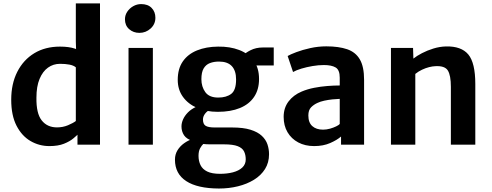

<svg xmlns="http://www.w3.org/2000/svg" viewBox="-20 -832 2828 1104"><path d="M425.5 0V-71L416 -77V-460L420 -463.5L416 -594V-812.5H555V0ZM264 8Q205.5 8 155.5 -21Q105.5 -50 75 -109.2Q44.5 -168.5 44.5 -258.5Q44.5 -350.5 79.5 -419.2Q114.5 -488 177.2 -526Q240 -564 325 -564Q376.5 -564 410.5 -552.5Q444.5 -541 453.5 -533.5L416.5 -444.5Q403 -456 379.2 -460.5Q355.5 -465 325 -465Q286.5 -465 256 -443.2Q225.5 -421.5 207.5 -378.2Q189.5 -335 189.5 -270.5Q188 -180 219.8 -139.8Q251.5 -99.5 307.5 -99.5Q341.5 -99.5 370.8 -111.8Q400 -124 416.5 -136.5L435 -66.5Q423 -54 402.2 -36.5Q381.5 -19 347.8 -5.5Q314 8 264 8Z M719 0V-556.5H859V0ZM781.5 -643Q747 -643 722.8 -664.2Q698.5 -685.5 698.5 -721Q698.5 -745 711.8 -764.8Q725 -784.5 746.2 -796.5Q767.5 -808.5 791.5 -808.5Q830.5 -808.5 852 -786.2Q873.5 -764 873.5 -730Q873.5 -693 846 -668Q818.5 -643 781.5 -643Z M1239 252Q1115 251.5 1050.5 209.2Q986 167 986 86Q986 56 1000.5 32.2Q1015 8.5 1038.5 -8.2Q1062 -25 1089.5 -34L1172.5 -25Q1163 -17 1151.2 -6.5Q1139.5 4 1130.5 20.8Q1121.5 37.5 1121.5 64Q1121.5 94 1133 117.5Q1144.5 141 1171.5 154.2Q1198.5 167.5 1245.5 167.5Q1286 167.5 1319.5 158.8Q1353 150 1373 131.5Q1393 113 1393 84.5Q1393 58 1383.2 38.5Q1373.5 19 1346.8 8.5Q1320 -2 1268 -2H1188Q1165.5 -2 1148.8 -4.2Q1132 -6.5 1116.5 -10Q1108 -12 1103.8 -15.2Q1099.5 -18.5 1090.5 -20.5Q1053 -32 1038.2 -54.2Q1023.5 -76.5 1023.5 -105Q1023.5 -124.5 1032.5 -145.2Q1041.5 -166 1060.5 -185.5Q1079.5 -205 1110.5 -219L1191.5 -202.5Q1172 -195 1159.5 -178.8Q1147 -162.5 1147 -145Q1147 -118.5 1162.2 -108.8Q1177.5 -99 1214 -99H1314Q1379 -99 1420.5 -86Q1462 -73 1485.2 -51.2Q1508.5 -29.5 1517.8 -2Q1527 25.5 1527 55Q1527 103 1504 139.8Q1481 176.5 1440.5 201.5Q1400 226.5 1348.2 239.2Q1296.5 252 1239 252ZM1232.5 -189Q1165.5 -189 1113.5 -211.5Q1061.5 -234 1031.8 -275.2Q1002 -316.5 1002 -373Q1002 -436.5 1031.2 -478.8Q1060.5 -521 1113 -542.2Q1165.5 -563.5 1234 -564Q1302 -565 1355.5 -544.5Q1409 -524 1439.2 -482.5Q1469.5 -441 1469.5 -378Q1469.5 -317 1441 -274.8Q1412.5 -232.5 1359.5 -210.8Q1306.5 -189 1232.5 -189ZM1235 -271Q1281.5 -271 1309.5 -292.2Q1337.5 -313.5 1337.5 -375Q1337.5 -425.5 1313 -451.8Q1288.5 -478 1239 -478Q1210 -478 1187 -469.2Q1164 -460.5 1151 -438.5Q1138 -416.5 1138 -376.5Q1138 -333.5 1160.5 -302.2Q1183 -271 1235 -271ZM1405.5 -455.5 1379 -513.5Q1389 -527 1420.2 -543Q1451.5 -559 1492 -559H1554V-455.5Z M1786.5 8Q1734.5 8 1695 -13Q1655.5 -34 1633.2 -71.8Q1611 -109.5 1611 -160Q1611 -211.5 1639 -248.5Q1667 -285.5 1714.5 -305.5Q1747.5 -319.5 1785.8 -327Q1824 -334.5 1862.2 -337.5Q1900.5 -340.5 1933.5 -340.5L1958.5 -309.5L1933.5 -263.5Q1915 -263 1891 -260.5Q1867 -258 1844.2 -253Q1821.5 -248 1806 -240.5Q1784.5 -231 1768.8 -215Q1753 -199 1753 -168Q1753 -127 1775.8 -106.8Q1798.5 -86.5 1837.5 -86.5Q1857.5 -86.5 1877.8 -92.2Q1898 -98 1913.2 -105.5Q1928.5 -113 1933.5 -119L1959 -90L1941 -47Q1918.5 -27 1878.5 -9.5Q1838.5 8 1786.5 8ZM2073.5 0H1941V-83H1933.5V-385.5Q1933.5 -430 1910 -444Q1886.5 -458 1842.5 -458Q1811 -458 1777 -452.2Q1743 -446.5 1713.2 -437.5Q1683.5 -428.5 1665 -418L1634 -510Q1649 -519 1684 -532.2Q1719 -545.5 1764.5 -555.5Q1810 -565.5 1856 -565.5Q1928 -565.5 1976.5 -548.8Q2025 -532 2049.2 -490.2Q2073.5 -448.5 2073.5 -373Z M2228 0V-556.5H2355L2357 -495Q2376 -510.5 2406.2 -526.2Q2436.5 -542 2472.2 -553Q2508 -564 2544.5 -565Q2632.5 -567 2672.8 -518.8Q2713 -470.5 2713 -349V0H2572.5V-332.5Q2572.5 -399 2555 -426.8Q2537.5 -454.5 2483.5 -451.5Q2467.5 -451 2447.5 -446Q2427.5 -441 2406.8 -431.2Q2386 -421.5 2368 -407V0Z"/></svg>

Font: Merriweather Sans SemiBold
Style: Regular
Weight: 600
Designer: Eben Sorkin
Foundry: Eben Sorkin
Version: Version 2.001